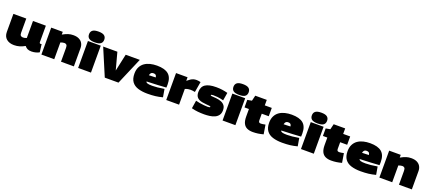

<svg xmlns="http://www.w3.org/2000/svg" viewBox="92 -2232 8239 3684"><g transform="rotate(20 4211.0 -390.0)"><path d="M257 10Q160 10 101.5 -39.5Q43 -89 43 -183V-550H306V-258Q306 -219 323 -203Q340 -187 367 -187Q385 -187 401.5 -190Q418 -193 443 -203V-550H706V-216Q706 -200 712.5 -193.5Q719 -187 729 -187Q741 -187 750 -191L771 -30Q746 -14 702.5 -2Q659 10 615 10Q561 10 530 -6Q499 -22 476 -52Q422 -22 370 -6Q318 10 257 10Z M815 0V-550H1051V-494Q1114 -529 1162 -544.5Q1210 -560 1266 -560Q1339 -560 1386 -535Q1433 -510 1455.5 -467.5Q1478 -425 1478 -374V0H1215V-282Q1215 -327 1198.5 -343.5Q1182 -360 1156 -360Q1139 -360 1119.5 -355.5Q1100 -351 1077 -343V0Z M1696 -570Q1613 -570 1576.5 -597.5Q1540 -625 1540 -680Q1540 -734 1576.5 -762Q1613 -790 1696 -790Q1778 -790 1814.5 -762Q1851 -734 1851 -680Q1851 -625 1815 -597.5Q1779 -570 1696 -570ZM1565 0V-550H1827V0Z M2109 0 1876 -550H2166L2260 -200L2336 -550H2624L2389 0Z M2982 10Q2872 10 2789.5 -15.5Q2707 -41 2662 -102Q2617 -163 2617 -268Q2617 -347 2645.5 -403Q2674 -459 2723 -493.5Q2772 -528 2836.5 -544Q2901 -560 2974 -560Q3134 -560 3210.5 -495.5Q3287 -431 3287 -290Q3287 -278 3286.5 -258.5Q3286 -239 3285 -225Q3213 -221 3113.5 -214.5Q3014 -208 2888 -205Q2888 -205 2888 -201Q2889 -185 2917 -174.5Q2945 -164 3019 -164Q3066 -164 3126.5 -170Q3187 -176 3260 -189L3288 -27Q3213 -7 3141.5 1.5Q3070 10 2982 10ZM2888 -333Q2920 -334 2957 -335Q2994 -336 3027 -338Q3023 -371 3008 -385Q2993 -399 2960 -399Q2931 -399 2914 -384.5Q2897 -370 2888 -333Z M3599 -550V-477Q3636 -508 3664 -526Q3692 -544 3719 -552Q3746 -560 3781 -560Q3819 -560 3865 -548L3828 -333Q3803 -338 3780.5 -341Q3758 -344 3737 -344Q3713 -344 3686 -339.5Q3659 -335 3626 -321V0H3364V-550Z M3881 -20 3907 -183Q3941 -173 3986.5 -165.5Q4032 -158 4077.5 -153.5Q4123 -149 4155 -149Q4204 -149 4204 -165Q4204 -176 4179.5 -179Q4155 -182 4116 -184.5Q4077 -187 4034 -195Q3961 -208 3925.5 -245.5Q3890 -283 3890 -354Q3890 -463 3962.5 -511.5Q4035 -560 4184 -560Q4254 -560 4310.5 -551.5Q4367 -543 4419 -529L4392 -367Q4362 -375 4332.5 -381Q4303 -387 4267 -391Q4231 -395 4181 -395Q4160 -395 4148 -391.5Q4136 -388 4136 -380Q4136 -368 4161 -367Q4186 -366 4252 -360Q4312 -354 4357.5 -335.5Q4403 -317 4429 -281.5Q4455 -246 4455 -187Q4455 -124 4426.5 -85Q4398 -46 4351.5 -25.5Q4305 -5 4249.5 2.5Q4194 10 4140 10Q4075 10 4011.5 4Q3948 -2 3881 -20Z M4645 -570Q4562 -570 4525.5 -597.5Q4489 -625 4489 -680Q4489 -734 4525.5 -762Q4562 -790 4645 -790Q4727 -790 4763.5 -762Q4800 -734 4800 -680Q4800 -625 4764 -597.5Q4728 -570 4645 -570ZM4514 0V-550H4776V0Z M5132 10Q5064 10 5015 -12.5Q4966 -35 4940 -87Q4914 -139 4914 -229V-380H4824V-534L4914 -550L4941 -662H5176V-550H5319V-380H5176V-245Q5176 -216 5187.5 -205.5Q5199 -195 5224 -195Q5241 -195 5261.5 -198.5Q5282 -202 5315 -208L5346 -20Q5290 -5 5239 2.5Q5188 10 5132 10Z M5733 10Q5623 10 5540.5 -15.5Q5458 -41 5413 -102Q5368 -163 5368 -268Q5368 -347 5396.5 -403Q5425 -459 5474 -493.5Q5523 -528 5587.5 -544Q5652 -560 5725 -560Q5885 -560 5961.5 -495.5Q6038 -431 6038 -290Q6038 -278 6037.5 -258.5Q6037 -239 6036 -225Q5964 -221 5864.5 -214.5Q5765 -208 5639 -205Q5639 -205 5639 -201Q5640 -185 5668 -174.5Q5696 -164 5770 -164Q5817 -164 5877.5 -170Q5938 -176 6011 -189L6039 -27Q5964 -7 5892.5 1.5Q5821 10 5733 10ZM5639 -333Q5671 -334 5708 -335Q5745 -336 5778 -338Q5774 -371 5759 -385Q5744 -399 5711 -399Q5682 -399 5665 -384.5Q5648 -370 5639 -333Z M6246 -570Q6163 -570 6126.5 -597.5Q6090 -625 6090 -680Q6090 -734 6126.5 -762Q6163 -790 6246 -790Q6328 -790 6364.5 -762Q6401 -734 6401 -680Q6401 -625 6365 -597.5Q6329 -570 6246 -570ZM6115 0V-550H6377V0Z M6733 10Q6665 10 6616 -12.5Q6567 -35 6541 -87Q6515 -139 6515 -229V-380H6425V-534L6515 -550L6542 -662H6777V-550H6920V-380H6777V-245Q6777 -216 6788.5 -205.5Q6800 -195 6825 -195Q6842 -195 6862.5 -198.5Q6883 -202 6916 -208L6947 -20Q6891 -5 6840 2.5Q6789 10 6733 10Z M7334 10Q7224 10 7141.5 -15.5Q7059 -41 7014 -102Q6969 -163 6969 -268Q6969 -347 6997.5 -403Q7026 -459 7075 -493.5Q7124 -528 7188.5 -544Q7253 -560 7326 -560Q7486 -560 7562.5 -495.5Q7639 -431 7639 -290Q7639 -278 7638.5 -258.5Q7638 -239 7637 -225Q7565 -221 7465.5 -214.5Q7366 -208 7240 -205Q7240 -205 7240 -201Q7241 -185 7269 -174.5Q7297 -164 7371 -164Q7418 -164 7478.5 -170Q7539 -176 7612 -189L7640 -27Q7565 -7 7493.5 1.5Q7422 10 7334 10ZM7240 -333Q7272 -334 7309 -335Q7346 -336 7379 -338Q7375 -371 7360 -385Q7345 -399 7312 -399Q7283 -399 7266 -384.5Q7249 -370 7240 -333Z M7716 0V-550H7952V-494Q8015 -529 8063 -544.5Q8111 -560 8167 -560Q8240 -560 8287 -535Q8334 -510 8356.5 -467.5Q8379 -425 8379 -374V0H8116V-282Q8116 -327 8099.5 -343.5Q8083 -360 8057 -360Q8040 -360 8020.5 -355.5Q8001 -351 7978 -343V0Z"/></g></svg>

Font: Georama Extended Black
Style: Regular
Weight: 900
Width: 7
Designer: Jean-Baptiste Levee
Foundry: Production Type
Version: Version 1.000